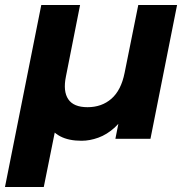

<svg xmlns="http://www.w3.org/2000/svg" viewBox="-40 -558 750 772"><path d="M-20 194 126 -538H282L225 -250Q213 -191 234.5 -159Q256 -127 312 -127Q369 -127 408 -161Q447 -195 461 -265L516 -538H672L565 0H424L454 -152L473 -117Q452 -73 421 -45Q390 -17 355.5 -4.5Q321 8 288 8Q236 8 202 -10Q168 -28 149 -65L198 -114L136 194Z"/></svg>

Font: MOST Montserrat
Style: Bold Italic
Weight: 700
Italic angle: -11.3°
Designer: Julieta Ulanovsky
Foundry: Julieta Ulanovsky
Version: Version 8.000;March 11, 2024;FontCreator 15.0.0.2926 64-bit